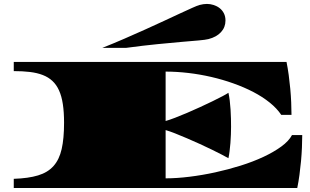

<svg xmlns="http://www.w3.org/2000/svg" viewBox="-20 -940 1549 960"><path d="M491.7 -700.7Q545.9 -722.2 600.3 -745.8Q654.8 -769.5 705.3 -792.2Q755.9 -814.9 800.8 -835.9Q845.7 -856.9 881.6 -873.5Q917.5 -890.1 942.1 -901.1Q966.8 -912.1 977.1 -915Q997.6 -920.4 1014.6 -920.4Q1031.7 -920.4 1048.3 -915Q1064.9 -909.7 1078.1 -899.4Q1091.3 -889.2 1099.4 -873.5Q1107.4 -857.9 1107.4 -837.4Q1107.4 -803.7 1085 -779.3Q1062.5 -754.9 1022.5 -744.6Q1006.8 -740.7 973.1 -737.8Q939.5 -734.9 887.9 -730.5Q836.4 -726.1 767.1 -719.2Q697.8 -712.4 610.8 -700.7ZM48.8 -45.9Q122.1 -48.3 170.4 -63Q218.8 -77.6 247.6 -109.9Q276.4 -142.1 288.3 -194.6Q300.3 -247.1 300.3 -326.2Q300.3 -379.4 294.2 -419.4Q288.1 -459.5 275.1 -488Q262.2 -516.6 241.9 -535.4Q221.7 -554.2 193.8 -564.9Q166 -575.7 129.9 -580.1Q93.8 -584.5 48.8 -584.5V-630.4H1412.6Q1418.9 -599.1 1423.6 -564.7Q1428.2 -530.3 1431.4 -495.8Q1434.6 -461.4 1436 -428Q1437.5 -394.5 1437.5 -365.7H1386.2Q1364.3 -398.4 1328.4 -427.2Q1292.5 -456.1 1246.6 -480Q1200.7 -503.9 1147.2 -522.9Q1093.8 -542 1036.6 -555.2Q979.5 -568.4 921.4 -575.2Q863.3 -582 808.1 -582V-335Q827.1 -340.3 855.7 -351.3Q884.3 -362.3 916.3 -376Q948.2 -389.6 981.2 -404.8Q1014.2 -419.9 1042.7 -433.8Q1071.3 -447.8 1092.5 -459Q1113.8 -470.2 1122.1 -476.1Q1126 -459 1128.7 -437.3Q1131.3 -415.5 1132.8 -392.3Q1134.3 -369.1 1134.8 -346.7Q1135.3 -324.2 1135.3 -305.7Q1135.3 -288.6 1134.5 -267.6Q1133.8 -246.6 1132.1 -225.1Q1130.4 -203.6 1127.9 -183.8Q1125.5 -164.1 1122.1 -148.9Q1112.3 -154.8 1090.6 -166Q1068.8 -177.2 1040.5 -191.2Q1012.2 -205.1 979.5 -220Q946.8 -234.9 915 -248.5Q883.3 -262.2 855.2 -273.2Q827.1 -284.2 808.1 -289.6V-48.3Q863.3 -48.3 927 -56.2Q990.7 -64 1055.7 -78.1Q1120.6 -92.3 1182.9 -111.8Q1245.1 -131.3 1296.9 -155.5Q1348.6 -179.7 1386.5 -207.3Q1424.3 -234.9 1439.9 -264.6H1491.2Q1491.2 -235.8 1489.7 -202.4Q1488.3 -168.9 1485.1 -134.5Q1481.9 -100.1 1477.3 -65.7Q1472.7 -31.2 1466.3 0H48.8Z"/></svg>

Font: Asset
Style: Regular
Weight: 400
Designer: Riccardo De Franceschi
Foundry: Sorkin Type Co.
Version: Version 1.001